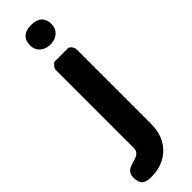

<svg xmlns="http://www.w3.org/2000/svg" viewBox="-364 -727 939 939"><g transform="rotate(-45 106.0 -257.0)"><path d="M57 -493V53C57 118 -47 79 -47 153C-47 201 -26 214 19 214C125 214 200 142 200 33V-487C200 -498 188 -520 173 -520H80C77 -520 57 -497 57 -493ZM53 -661C53 -618 85 -593 127 -593C169 -593 201 -618 201 -661C201 -708 171 -728 127 -728C83 -728 53 -708 53 -661Z"/></g></svg>

Font: Asimov Print
Style: C
Weight: 500
Designer: Google
Version: Version 2.000980: 2014